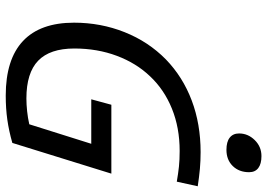

<svg xmlns="http://www.w3.org/2000/svg" viewBox="-151 -765 931 669"><g transform="rotate(90 314.5 -430.5)"><path d="M629 -654 613 -581Q584 -586 560.5 -588.5Q537 -591 506 -591Q425 -591 358.5 -564Q292 -537 246 -488Q200 -440 174.5 -372Q149 -304 149 -224Q149 -139 191.5 -98Q234 -57 323 -57Q344 -57 367.5 -59.5Q391 -62 413 -67L481 -283H326L345 -353H585L478 -8Q436 4 397 9.5Q358 15 313 15Q187 15 123 -45Q59 -105 59 -223Q59 -316 92 -399Q125 -482 187 -543Q248 -602 330 -633Q412 -664 510 -664Q541 -664 568.5 -661.5Q596 -659 629 -654ZM580 -833Q580 -798 558.5 -776Q537 -754 502 -754Q474 -754 459.5 -765.5Q445 -777 445 -798Q445 -829 468 -852.5Q491 -876 524 -876Q551 -876 565.5 -865Q580 -854 580 -833Z"/></g></svg>

Font: Intel One Mono
Style: Italic
Weight: 400
Italic angle: -16°
Monospace: yes
Designer: Fred Shallcrass
Foundry: Frere-Jones Type LLC
Version: Version 1.400;hotconv 1.1.0;makeotfexe 2.6.0;FJTRelease1.4